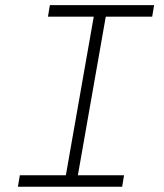

<svg xmlns="http://www.w3.org/2000/svg" viewBox="-20 -713 626 733"><path d="M48.3 0 55.7 -43.9H231.4L337.9 -649.4H163.1L170.4 -693.4H568.4L561 -649.4H383.8L277.3 -43.9H453.6L446.3 0Z"/></svg>

Font: Cascadia Mono ExtraLight
Style: Italic
Weight: 200
Italic angle: -10°
Monospace: yes
Designer: Aaron Bell
Foundry: Saja Typeworks
Version: Version 2404.023; ttfautohint (v1.8.4)